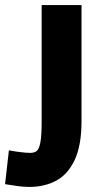

<svg xmlns="http://www.w3.org/2000/svg" viewBox="-41 -723 424 756"><path d="M75 13Q53 13 31 10Q9 7 -6 4.5Q-21 2 -21 2L-6 -131Q9 -128 35.5 -124.5Q62 -121 78 -121Q94 -121 103.5 -128.5Q113 -136 118 -162.5Q123 -189 123 -245V-703H280V-247Q280 -150 253 -93Q226 -36 180 -11.5Q134 13 75 13Z"/></svg>

Font: Ruda SemiBold
Style: Bold
Weight: 900
Designer: Mariela Monsalve and Angelina Sanchez
Foundry: Mariela Monsalve and Angelina Sanchez
Version: Version 2.000